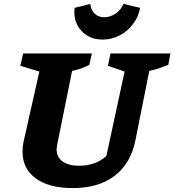

<svg xmlns="http://www.w3.org/2000/svg" viewBox="-20 -947 890 980"><path d="M352 13Q230 13 162.5 -36.5Q95 -86 95 -172Q95 -182 96 -193.5Q97 -205 99 -218L181 -582L84 -611L98 -674H449L436 -616Q417 -606 396.5 -598.5Q376 -591 348 -585L272 -209Q271 -201 270 -195.5Q269 -190 269 -185Q269 -145 299.5 -123Q330 -101 384 -101Q425 -101 460.5 -113.5Q496 -126 523 -151L616 -582L531 -611L544 -674H850L839 -616Q817 -607 793.5 -599Q770 -591 742 -585L671 -230Q647 -112 565 -49.5Q483 13 352 13ZM503 -745Q457 -745 422.5 -767Q388 -789 371.5 -825.5Q355 -862 361 -907L441 -927Q444 -896 463 -877.5Q482 -859 513 -859Q543 -859 570.5 -878Q598 -897 610 -927L695 -907Q687 -861 659 -824Q631 -787 590.5 -766Q550 -745 503 -745Z"/></svg>

Font: Piazzolla Thin Black
Style: Italic
Weight: 900
Italic angle: -11.3°
Version: Version 2.005